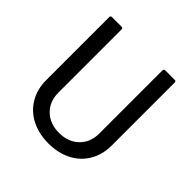

<svg xmlns="http://www.w3.org/2000/svg" viewBox="-184 -852 1012 1012"><g transform="rotate(45 321.5 -346.0)"><path d="M77 -221V-690Q77 -700 88 -700H158Q169 -700 169 -690V-219Q169 -153 211 -112Q253 -71 321 -71Q390 -71 432 -112Q474 -153 474 -219V-690Q474 -700 485 -700H555Q565 -700 565 -690V-221Q565 -152 534 -100Q503 -48 448 -20Q393 8 321 8Q250 8 194.5 -20Q139 -48 108 -100Q77 -152 77 -221Z"/></g></svg>

Font: Barlow GEO Medium
Style: Regular
Weight: 500
Designer: Jeremy Tribby
Foundry: Tribby Type
Version: Version 1.408